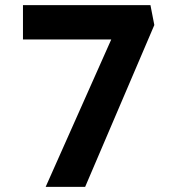

<svg xmlns="http://www.w3.org/2000/svg" viewBox="-20 -724 688 744"><path d="M157 0 440 -636 476 -571H69V-704H563L578 -627L310 0Z"/></svg>

Font: Lexend Mega SemiBold
Style: Regular
Weight: 600
Designer: Bonnie Shaver-Troup, Thomas Jockin
Foundry: Lexend
Version: Version 1.007